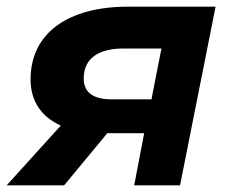

<svg xmlns="http://www.w3.org/2000/svg" viewBox="-41 -558 690 578"><path d="M345 -538C162 -538 51 -457 51 -319C51 -255 82 -207 142 -180L-21 0H152L282 -157H393L363 0H501L608 -538ZM331 -412H445L415 -259H295C239 -259 211 -280 211 -322C211 -381 254 -412 331 -412Z"/></svg>

Font: AWKNG-Font
Style: Bold Italic
Weight: 700
Italic angle: -11.3°
Designer: Awakening Church
Foundry: Awakening Church
Version: Version 1.700;PS 001.700;hotconv 1.0.88;makeotf.lib2.5.64775